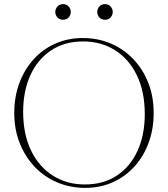

<svg xmlns="http://www.w3.org/2000/svg" viewBox="-20 -899 813 929"><path d="M380.5 -715Q454 -715 516.5 -688.2Q579 -661.5 625.5 -612.5Q672 -563.5 697.8 -497.5Q723.5 -431.5 723.5 -353Q723.5 -274 699 -207.8Q674.5 -141.5 629.8 -92.5Q585 -43.5 524.8 -16.8Q464.5 10 392.5 10Q319 10 256.2 -16.8Q193.5 -43.5 147.2 -92.5Q101 -141.5 75 -207.5Q49 -273.5 49 -352Q49 -431 73.8 -497.2Q98.5 -563.5 143 -612.5Q187.5 -661.5 248.2 -688.2Q309 -715 380.5 -715ZM390.5 -6.5Q482 -6.5 547 -50.5Q612 -94.5 646.2 -171Q680.5 -247.5 680.5 -346.5Q680.5 -456 642.2 -534.8Q604 -613.5 536.5 -656Q469 -698.5 382.5 -698.5Q291 -698.5 226 -654.5Q161 -610.5 126.5 -534Q92 -457.5 92 -358.5Q92 -249 130.5 -170.2Q169 -91.5 236.2 -49Q303.5 -6.5 390.5 -6.5ZM285 -803.5Q267.5 -803.5 257.5 -815Q247.5 -826.5 247.5 -841.5Q247.5 -855.5 257.5 -867.2Q267.5 -879 285 -879Q302.5 -879 312.5 -867.2Q322.5 -855.5 322.5 -841.5Q322.5 -826.5 312.5 -815Q302.5 -803.5 285 -803.5ZM488 -803.5Q470.5 -803.5 460.5 -815Q450.5 -826.5 450.5 -841.5Q450.5 -855.5 460.5 -867.2Q470.5 -879 488 -879Q505.5 -879 515.5 -867.2Q525.5 -855.5 525.5 -841.5Q525.5 -826.5 515.5 -815Q505.5 -803.5 488 -803.5Z"/></svg>

Font: Newsreader 60pt ExtraLight
Style: Regular
Weight: 250
Designer: Hugues Gentile
Foundry: Production Type
Version: Version 1.003